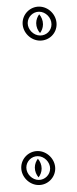

<svg xmlns="http://www.w3.org/2000/svg" viewBox="-20 -508 228 565"><path d="M42.5 -15C42.5 12.5 66.4 36.5 94 36.5C120.6 36.5 142.5 14.6 142.5 -12C142.5 -39.5 118.6 -63.5 91 -63.5C64.4 -63.5 42.5 -41.6 42.5 -15ZM46.5 -440C46.5 -412.5 70.4 -388.5 98 -388.5C124.7 -388.5 146.5 -409.4 146.5 -436.5C146.5 -464.4 122.9 -488.5 95 -488.5C68.4 -488.5 46.5 -466.6 46.5 -440ZM57.5 -15C57.5 -33.3 72.7 -48.5 91 -48.5C110.1 -48.5 127.5 -31.1 127.5 -12C127.5 6.3 112.3 21.5 94 21.5C74.9 21.5 57.5 4.1 57.5 -15ZM61.5 -440C61.5 -458.3 76.7 -473.5 95 -473.5C114.3 -473.5 131.5 -456.1 131.5 -436.5C131.5 -417.8 116.8 -403.5 98 -403.5C78.9 -403.5 61.5 -420.9 61.5 -440ZM82.5 -15C82.5 -3.9 87 6.4 93.5 13.9C98.5 7.6 102.5 -1.9 102.5 -12C102.5 -23.1 98 -33.4 91.5 -40.9C86.5 -34.6 82.5 -25.1 82.5 -15ZM86.5 -440C86.5 -428.7 91.1 -418.3 97.8 -410.8C102.6 -416.8 106.5 -426.2 106.5 -436.5C106.5 -447.8 101.9 -458.5 95.4 -465.9C90.5 -459.6 86.5 -450.1 86.5 -440Z"/></svg>

Font: HoneyBee
Style: Blur
Weight: 700
Foundry: Cannot Into Space Fonts
Version: Version 0.89